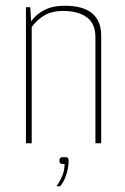

<svg xmlns="http://www.w3.org/2000/svg" viewBox="-20 -497 435 666"><path d="M70 -472H85L88 -423Q104 -446 132.5 -461.5Q161 -477 205 -477Q269 -477 300 -450.5Q331 -424 331 -374V0H311V-368Q311 -416 280.5 -437.5Q250 -459 200 -459Q158 -459 132 -442.5Q106 -426 90 -403V0H70ZM176 149Q188 132 196 113Q204 94 204 72Q191 72 188.5 69Q186 66 186 62Q186 56 188 52Q190 48 203 48Q214 48 216 51.5Q218 55 218 61Q218 76 214.5 92.5Q211 109 204.5 123.5Q198 138 189 149Z"/></svg>

Font: Smooch Sans Thin
Style: Regular
Weight: 100
Designer: Robert E. Leuschke
Foundry: Robert E. Leuschke
Version: Version 1.010